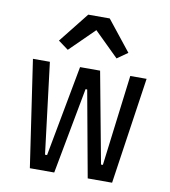

<svg xmlns="http://www.w3.org/2000/svg" viewBox="-85 -842 810 915"><g transform="rotate(10 320.0 -384.5)"><path d="M45 -516H127L181 -76H191L273 -516H370L452 -76H461L516 -516H595L519 0H401L325 -417H317L239 0H121ZM372 -769 488 -623 437 -587 319 -703 201 -587 152 -623 268 -769Z"/></g></svg>

Font: Writer
Style: Regular
Weight: 400
Monospace: yes
Designer: Mike Abbink, Paul van der Laan, Pieter van Rosmalen
Foundry: Bold Monday
Version: Version 2.001 2020